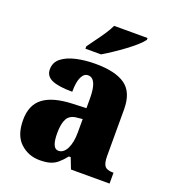

<svg xmlns="http://www.w3.org/2000/svg" viewBox="-141 -869 869 982"><g transform="rotate(20 294.0 -378.0)"><path d="M187 10Q126 10 82 -30.5Q38 -71 38 -155Q38 -237 90 -276Q142 -315 246 -319L322 -322V-375Q322 -483 273 -483Q251 -483 238 -456Q225 -429 225 -376Q150 -376 114 -392Q78 -408 78 -445Q78 -483 107 -506Q136 -529 184 -540Q232 -551 289 -551Q397 -551 451 -513Q505 -475 505 -382V-129Q505 -89 517 -74Q529 -59 561 -59H565V0H355L332 -59H322Q301 -33 283 -18Q265 -3 242.5 3.5Q220 10 187 10ZM261 -68Q289 -68 306 -101.5Q323 -135 323 -191V-263L294 -260Q255 -257 240 -230Q225 -203 225 -151Q225 -68 261 -68ZM213 -619Q227 -639 246 -664.5Q265 -690 283 -717Q301 -744 311 -766H493V-756Q484 -743 462 -723Q440 -703 411 -681.5Q382 -660 352 -640Q322 -620 298 -606H213Z"/></g></svg>

Font: Noto Serif Thai SemiCondensed Black
Style: Regular
Weight: 900
Width: 4
Designer: Monotype Design Team
Foundry: Monotype Imaging Inc.
Version: Version 2.002; ttfautohint (v1.8.4.7-5d5b)